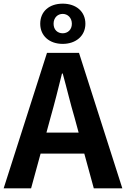

<svg xmlns="http://www.w3.org/2000/svg" viewBox="-24 -1030 689 1050"><path d="M319 -790C391 -790 443 -834 443 -900C443 -968 391 -1010 319 -1010C246 -1010 196 -968 196 -900C196 -834 246 -790 319 -790ZM319 -848C291 -848 269 -867 269 -900C269 -933 291 -954 319 -954C346 -954 369 -933 369 -900C369 -867 346 -848 319 -848ZM-4 0H146L198 -190H437L489 0H645L408 -741H233ZM230 -305 252 -386C274 -463 295 -547 315 -628H319C341 -549 361 -463 384 -386L406 -305Z"/></svg>

Font: Noto Sans Mono CJK SC
Style: Bold
Weight: 700
Designer: Ryoko NISHIZUKA 西塚涼子 (kana, bopomofo & ideographs); Paul D. Hunt (Latin, Greek & Cyrillic); Sandoll Communications 산돌커뮤니
Foundry: Adobe
Version: Version 2.004;hotconv 1.0.118;makeotfexe 2.5.65603